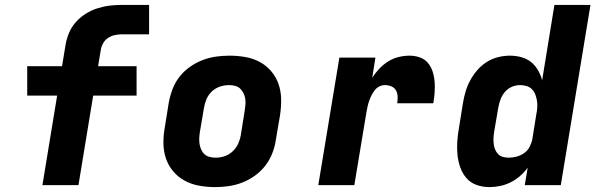

<svg xmlns="http://www.w3.org/2000/svg" viewBox="-20 -755 2440 783"><path d="M153 0 213 -365H91V-485H233L247 -570Q251 -595 261 -619.5Q271 -644 288.5 -664Q306 -684 329 -698.5Q352 -713 377 -721Q402 -729 427 -732Q452 -735 477 -735H588V-615H477Q463 -615 448.5 -612Q434 -609 421 -600.5Q408 -592 400.5 -578.5Q393 -565 391 -551L380 -485H537V-365H360L300 0Z M858 8Q825 8 793.5 2.5Q762 -3 734.5 -17.5Q707 -32 687 -55.5Q667 -79 657 -108Q647 -137 646.5 -169.5Q646 -202 652 -235L668 -335Q673 -363 683 -390Q693 -417 711 -440.5Q729 -464 753.5 -481.5Q778 -499 805 -509.5Q832 -520 860 -524Q888 -528 916 -528Q948 -528 980 -522.5Q1012 -517 1039 -502.5Q1066 -488 1086 -464.5Q1106 -441 1116 -412Q1126 -383 1126.5 -350.5Q1127 -318 1122 -285L1105 -185Q1101 -157 1090.5 -130Q1080 -103 1062 -79.5Q1044 -56 1019.5 -38.5Q995 -21 968 -10.5Q941 0 913 4Q885 8 858 8ZM860 -112Q878 -112 896 -118Q914 -124 928.5 -137.5Q943 -151 951 -168.5Q959 -186 962 -204L978 -304Q980 -317 981 -329.5Q982 -342 980 -353.5Q978 -365 972.5 -376Q967 -387 958.5 -394.5Q950 -402 938 -405Q926 -408 914 -408Q896 -408 877.5 -402Q859 -396 844.5 -382.5Q830 -369 822.5 -351.5Q815 -334 812 -316L795 -216Q793 -203 792.5 -190.5Q792 -178 794 -166.5Q796 -155 801 -144Q806 -133 814.5 -125.5Q823 -118 835 -115Q847 -112 860 -112Z M1278 0 1364 -520H1511L1498 -438Q1510 -457 1526.5 -474.5Q1543 -492 1563 -504.5Q1583 -517 1605.5 -522.5Q1628 -528 1650 -528Q1672 -528 1692 -521Q1712 -514 1725 -498.5Q1738 -483 1744.5 -462.5Q1751 -442 1752.5 -421Q1754 -400 1752.5 -378Q1751 -356 1747 -334H1600Q1602 -348 1601.5 -362Q1601 -376 1594.5 -387Q1588 -398 1575.5 -403Q1563 -408 1549 -408Q1538 -408 1527 -402.5Q1516 -397 1508.5 -387.5Q1501 -378 1495.5 -367Q1490 -356 1486 -345Q1482 -334 1479.5 -323Q1477 -312 1475 -301L1425 0Z M1976 8Q1948 8 1923 -1Q1898 -10 1881.5 -29.5Q1865 -49 1856.5 -74Q1848 -99 1845.5 -125.5Q1843 -152 1845 -180Q1847 -208 1852 -235L1868 -335Q1872 -359 1879 -382.5Q1886 -406 1898 -428Q1910 -450 1927 -469.5Q1944 -489 1965.5 -502.5Q1987 -516 2011.5 -522Q2036 -528 2059 -528Q2083 -528 2105.5 -522Q2128 -516 2145 -502.5Q2162 -489 2173.5 -469.5Q2185 -450 2191 -428L2241 -735H2388L2267 0H2120L2132 -71Q2118 -52 2100 -36.5Q2082 -21 2061.5 -11Q2041 -1 2019 3.5Q1997 8 1976 8ZM2055 -112Q2071 -112 2087.5 -116.5Q2104 -121 2118 -131Q2132 -141 2140 -156.5Q2148 -172 2151 -188L2167 -288Q2170 -302 2171 -316Q2172 -330 2170 -343Q2168 -356 2163.5 -368.5Q2159 -381 2150 -390.5Q2141 -400 2128 -404Q2115 -408 2101 -408Q2084 -408 2067.5 -401Q2051 -394 2039 -380Q2027 -366 2021 -349Q2015 -332 2012 -316L1995 -216Q1993 -203 1992.5 -191Q1992 -179 1993.5 -167Q1995 -155 1999.5 -144.5Q2004 -134 2012 -126Q2020 -118 2031.5 -115Q2043 -112 2055 -112Z"/></svg>

Font: Iosevka SS04 Hv Ex Obl
Style: Regular
Weight: 900
Width: 7
Italic angle: -9°
Monospace: yes
Designer: Belleve Invis
Foundry: Belleve Invis
Version: Version 19.0.0; ttfautohint (v1.8.4)